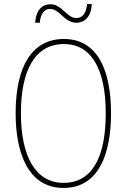

<svg xmlns="http://www.w3.org/2000/svg" viewBox="-20 -967 624 946"><path d="M153 -855H176C180 -905 203 -923 227 -923C274 -923 297 -855 356 -855C397 -855 430 -885 432 -947H409C405 -899 384 -878 356 -878C309 -878 286 -946 228 -946C188 -946 158 -919 153 -855ZM527 -409C527 -627 457 -775 295 -775C141 -775 57 -645 57 -409C57 -215 118 -41 293 -41C467 -41 527 -209 527 -409ZM83 -409C83 -620 152 -750 295 -750C430 -750 501 -627 501 -409C501 -192 434 -66 293 -66C155 -66 83 -197 83 -409Z"/></svg>

Font: Noto Sans Tamil UI Condensed Thin
Style: Regular
Weight: 100
Width: 3
Designer: Jelle Bosma - Monotype Design Team
Foundry: Monotype Imaging Inc.
Version: Version 2.004